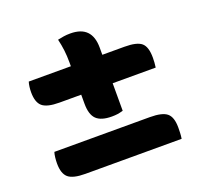

<svg xmlns="http://www.w3.org/2000/svg" viewBox="-103 -708 806 780"><g transform="rotate(-20 300.0 -318.5)"><path d="M51 -471H233V-487Q233 -516 230 -540.5Q227 -565 221 -590Q235 -593 247.5 -595Q260 -597 276 -597Q369 -597 369 -502V-471H465Q518 -471 538 -454Q558 -437 558 -390Q558 -369 555 -348H369V-229Q355 -225 344.5 -223.5Q334 -222 320 -222Q274 -222 253.5 -242Q233 -262 233 -309V-348H139Q86 -348 65.5 -365.5Q45 -383 45 -427Q45 -438 46.5 -450Q48 -462 51 -471ZM51 -167H464Q517 -167 537.5 -150Q558 -133 558 -88Q558 -78 557.5 -65Q557 -52 555 -40H139Q86 -40 65.5 -57.5Q45 -75 45 -119Q45 -131 46.5 -144.5Q48 -158 51 -167Z"/></g></svg>

Font: Recursive Sn Csl St
Style: Bold
Weight: 700
Version: Version 1.079;hotconv 1.0.112;makeotfexe 2.5.65598; ttfautoh